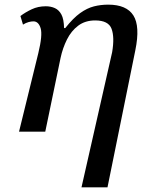

<svg xmlns="http://www.w3.org/2000/svg" viewBox="-20 -567 640 827"><path d="M331 240 463 -342Q474 -407 460.5 -443Q447 -479 390 -479Q347 -479 317 -456.5Q287 -434 268.5 -397Q250 -360 241 -318L175 0H62L145 -338Q164 -416 155 -445.5Q146 -475 124 -475Q115 -475 103.5 -472Q92 -469 79 -461L68 -498Q89 -514 116.5 -527Q144 -540 177 -540Q199 -540 216.5 -532Q234 -524 244.5 -504.5Q255 -485 256 -446H261Q295 -489 325 -510.5Q355 -532 384.5 -539.5Q414 -547 446 -547Q525 -547 554.5 -500.5Q584 -454 563 -351L443 240Z"/></svg>

Font: ET Text
Style: Italic
Weight: 470
Italic angle: -12°
Designer: Monotype Design Team
Foundry: Monotype Imaging Inc.
Version: Version 2.009